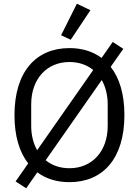

<svg xmlns="http://www.w3.org/2000/svg" viewBox="-20 -969 748 1034"><path d="M361 -755 467 -914 394 -949 309 -779ZM354 12C534 12 650 -115 650 -349C650 -461 624 -548 576 -609L644 -706L587 -743L527 -657C480 -692 422 -710 354 -710C174 -710 58 -583 58 -349C58 -237 84 -150 132 -89L64 8L121 45L181 -41C228 -6 286 12 354 12ZM148 -291V-407C148 -545 233 -635 354 -635C404 -635 448 -620 482 -592L180 -160C160 -196 148 -240 148 -291ZM560 -407V-291C560 -153 475 -63 354 -63C304 -63 260 -78 226 -106L528 -538C548 -502 560 -458 560 -407Z"/></svg>

Font: Braiins Sans
Style: Regular
Weight: 400
Designer: Mike Abbink, Paul van der Laan, Pieter van Rosmalen, Jiri Chlebus, Lubos Buracinsky
Foundry: Bold Monday, Sudetype
Version: Version 1.000;hotconv 1.0.109;makeotfexe 2.5.65596